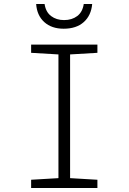

<svg xmlns="http://www.w3.org/2000/svg" viewBox="-20 -936 640 956"><path d="M135 -41 271 -49V-665L135 -673V-714H465V-673L329 -665V-49L465 -41V0H135ZM160 -916H202Q208 -876 234.5 -856Q261 -836 299 -836Q338 -836 364.5 -856Q391 -876 397 -916H439Q434 -859 397 -826Q360 -793 297 -793Q237 -793 200.5 -826Q164 -859 160 -916Z"/></svg>

Font: Noto Sans Mono UI Light
Style: Regular
Weight: 300
Monospace: yes
Designer: Monotype Design team
Foundry: Monotype Imaging Inc.
Version: Version 1.000